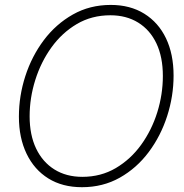

<svg xmlns="http://www.w3.org/2000/svg" viewBox="-20 -758 757 788"><path d="M316.4 10.3Q236.3 10.3 178.5 -25.6Q120.6 -61.5 89.1 -127Q57.6 -192.4 57.6 -279.3Q57.6 -364.3 84 -445.8Q110.4 -527.3 159.9 -593.3Q209.5 -659.2 279.1 -698.5Q348.6 -737.8 434.6 -737.8Q514.2 -737.8 572.3 -701.7Q630.4 -665.5 661.4 -600.6Q692.4 -535.6 692.4 -447.8Q692.4 -363.3 666 -281.5Q639.6 -199.7 590.3 -133.8Q541 -67.9 471.7 -28.8Q402.3 10.3 316.4 10.3ZM317.9 -32.2Q394 -32.2 455.1 -68.1Q516.1 -104 559.3 -163.8Q602.5 -223.6 625.5 -297.1Q648.4 -370.6 648.4 -446.3Q648.4 -523.9 622.1 -579.6Q595.7 -635.3 547.1 -665.3Q498.5 -695.3 433.1 -695.3Q356.4 -695.3 295.4 -659.4Q234.4 -623.5 191.2 -563.5Q147.9 -503.4 124.8 -429.7Q101.6 -356 101.6 -280.8Q101.6 -204.1 128.2 -148.4Q154.8 -92.8 203.4 -62.5Q252 -32.2 317.9 -32.2Z"/></svg>

Font: Inter 28pt ExtraLight
Style: Italic
Weight: 250
Italic angle: -9.3988°
Designer: Rasmus Andersson
Foundry: rsms
Version: Version 4.001;git-66647c0bb